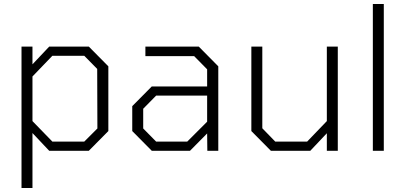

<svg xmlns="http://www.w3.org/2000/svg" viewBox="-20 -757 2036 964"><path d="M88 187V-523H143V-434L227 -523H426L524 -424V-99L426 0H227L143 -89V187ZM243 -46H403L469 -112L468 -411L403 -477H243L143 -373V-149Z M742 0 644 -99V-224L742 -323H1020V-409L955 -475H710V-523H978L1076 -424V0H1021L1020 -87L934 0ZM764 -46H920L1020 -146V-277H764L699 -211V-112Z M1340 0 1242 -99V-523H1297V-113L1362 -46H1522L1621 -149V-523H1676V0H1621V-88L1538 0Z M1852 0V-737H1907V0Z"/></svg>

Font: Tomorrow Light
Style: Regular
Weight: 300
Designer: Tony de Marco, Monica Rizzolli
Foundry: Just in Type
Version: Version 2.002